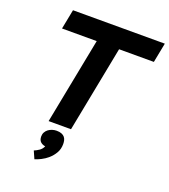

<svg xmlns="http://www.w3.org/2000/svg" viewBox="-159 -776 996 1130"><g transform="rotate(20 338.5 -211.0)"><path d="M653.3 -539.1H435.5L330.6 0H190.4L295.4 -539.1H78.1L102.1 -662.1H677.2ZM180.2 99.1Q180.2 84.5 186.8 72.8Q193.4 61 204.1 53.2Q214.8 45.4 228 41.3Q241.2 37.1 254.4 37.1Q273.4 37.1 285.6 42Q297.9 46.9 304.9 55.2Q312 63.5 314.7 74.7Q317.4 85.9 317.4 98.1Q317.4 129.4 303.2 153.8Q289.1 178.2 268.8 195.8Q248.5 213.4 226.3 224.4Q204.1 235.4 188.5 239.7L167.5 192.4Q182.6 186.5 198.7 175.5Q214.8 164.6 222.2 146.5Q204.1 144 192.1 132.8Q180.2 121.6 180.2 99.1Z"/></g></svg>

Font: PT Astra Sans
Style: Bold Italic
Weight: 700
Italic angle: -16°
Designer: A.Korolkova, I. Chaeva
Foundry: ParaType Ltd
Version: Version 1.002W